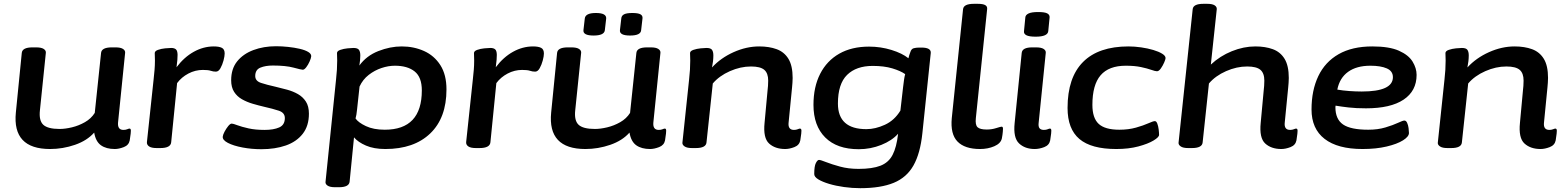

<svg xmlns="http://www.w3.org/2000/svg" viewBox="-20 -773 8186 1005"><path d="M242 7Q44 7 63 -184L94 -496Q97 -525 150 -525H169Q196 -525 208.5 -517Q221 -509 220 -497L189 -196Q183 -142 206.5 -120Q230 -98 292 -98Q321 -98 356.5 -106.5Q392 -115 424.5 -133.5Q457 -152 476 -182L509 -496Q512 -525 565 -525H585Q611 -525 623.5 -517Q636 -509 635 -497L598 -133Q594 -93 626 -93Q638 -93 646 -96.5Q654 -100 658 -100Q665 -100 665 -89Q665 -86 664 -73.5Q663 -61 659 -38Q654 -13 628 -3Q602 7 581 7Q536 7 508.5 -12.5Q481 -32 473 -79Q436 -37 372.5 -15Q309 7 242 7Z M800 2Q773 2 760.5 -6.5Q748 -15 749 -29L784 -357Q787 -384 789 -407.5Q791 -431 791 -456Q791 -467 790.5 -476Q790 -485 790 -495Q790 -506 807 -512Q824 -518 844.5 -520Q865 -522 876 -522Q892 -522 900.5 -515Q909 -508 909.5 -486.5Q910 -465 904 -421Q944 -474 994.5 -502Q1045 -530 1099 -530Q1127 -530 1141.5 -522.5Q1156 -515 1156 -493Q1156 -479 1150 -456.5Q1144 -434 1134 -416Q1124 -398 1110 -398Q1096 -398 1083 -402.5Q1070 -407 1042 -407Q1002 -407 966 -388Q930 -369 907 -338L876 -28Q873 2 819 2Z M1348 8Q1297 8 1249.5 -1Q1202 -10 1173 -25Q1144 -40 1146 -58Q1147 -68 1155.5 -84Q1164 -100 1174.5 -113Q1185 -126 1193 -126Q1200 -126 1222.5 -117.5Q1245 -109 1281 -101Q1317 -93 1365 -93Q1412 -93 1441.5 -106Q1471 -119 1471 -155Q1471 -183 1439.5 -193.5Q1408 -204 1363 -214Q1333 -221 1302.5 -230Q1272 -239 1246.5 -253.5Q1221 -268 1205.5 -292Q1190 -316 1190 -353Q1190 -413 1221.5 -452Q1253 -491 1306.5 -511Q1360 -531 1425 -531Q1455 -531 1488 -527.5Q1521 -524 1549 -517.5Q1577 -511 1593.5 -501Q1610 -491 1609 -478Q1608 -468 1600.5 -451Q1593 -434 1583 -421Q1573 -408 1565 -408Q1557 -408 1516.5 -419Q1476 -430 1408 -430Q1370 -430 1343 -419Q1316 -408 1316 -375Q1316 -349 1346.5 -339Q1377 -329 1422 -319Q1452 -312 1483 -303.5Q1514 -295 1539.5 -280.5Q1565 -266 1581 -241.5Q1597 -217 1597 -178Q1597 -114 1564.5 -72.5Q1532 -31 1476 -11.5Q1420 8 1348 8Z M1734 207Q1707 207 1694.5 198.5Q1682 190 1684 178L1739 -357Q1742 -384 1743.5 -407.5Q1745 -431 1745 -456Q1745 -467 1744.5 -476Q1744 -485 1744 -495Q1744 -506 1761.5 -512Q1779 -518 1799.5 -520Q1820 -522 1830 -522Q1852 -522 1859 -512Q1866 -502 1866 -483Q1866 -459 1861 -430Q1898 -481 1960 -505.5Q2022 -530 2083 -530Q2146 -530 2199.5 -506Q2253 -482 2285 -432Q2317 -382 2317 -305Q2317 -156 2232 -74.5Q2147 7 1997 7Q1937 7 1895.5 -11Q1854 -29 1833 -54L1810 178Q1807 207 1754 207ZM1994 -94Q2188 -94 2188 -300Q2188 -369 2150.5 -399Q2113 -429 2047 -429Q2013 -429 1977 -417Q1941 -405 1910 -381Q1879 -357 1862 -320L1849 -200Q1846 -169 1841 -153Q1855 -132 1895 -113Q1935 -94 1994 -94Z M2471 2Q2444 2 2431.5 -6.5Q2419 -15 2420 -29L2455 -357Q2458 -384 2460 -407.5Q2462 -431 2462 -456Q2462 -467 2461.5 -476Q2461 -485 2461 -495Q2461 -506 2478 -512Q2495 -518 2515.5 -520Q2536 -522 2547 -522Q2563 -522 2571.5 -515Q2580 -508 2580.5 -486.5Q2581 -465 2575 -421Q2615 -474 2665.5 -502Q2716 -530 2770 -530Q2798 -530 2812.5 -522.5Q2827 -515 2827 -493Q2827 -479 2821 -456.5Q2815 -434 2805 -416Q2795 -398 2781 -398Q2767 -398 2754 -402.5Q2741 -407 2713 -407Q2673 -407 2637 -388Q2601 -369 2578 -338L2547 -28Q2544 2 2490 2Z M3044 7Q2846 7 2865 -184L2896 -496Q2899 -525 2952 -525H2971Q2998 -525 3010.5 -517Q3023 -509 3022 -497L2991 -196Q2985 -142 3008.5 -120Q3032 -98 3094 -98Q3123 -98 3158.5 -106.5Q3194 -115 3226.5 -133.5Q3259 -152 3278 -182L3311 -496Q3314 -525 3367 -525H3387Q3413 -525 3425.5 -517Q3438 -509 3437 -497L3400 -133Q3396 -93 3428 -93Q3440 -93 3448 -96.5Q3456 -100 3460 -100Q3467 -100 3467 -89Q3467 -86 3466 -73.5Q3465 -61 3461 -38Q3456 -13 3430 -3Q3404 7 3383 7Q3338 7 3310.5 -12.5Q3283 -32 3275 -79Q3238 -37 3174.5 -15Q3111 7 3044 7ZM3278 -587Q3222 -587 3225 -615L3232 -676Q3233 -691 3246.5 -698Q3260 -705 3290 -705Q3320 -705 3332.5 -698Q3345 -691 3343 -676L3336 -615Q3334 -587 3278 -587ZM3087 -587Q3031 -587 3034 -615L3041 -676Q3044 -705 3099 -705Q3155 -705 3153 -676L3146 -615Q3143 -587 3087 -587Z M4090 7Q4037 7 4005.5 -22Q3974 -51 3982 -130L3998 -303Q3999 -313 4000 -323.5Q4001 -334 4001 -351Q4001 -390 3980.5 -407.5Q3960 -425 3911 -425Q3856 -425 3800.5 -400.5Q3745 -376 3711 -336L3678 -27Q3675 2 3622 2H3602Q3576 2 3563.5 -6.5Q3551 -15 3552 -26L3587 -357Q3590 -384 3591.5 -407.5Q3593 -431 3593 -456Q3593 -467 3592.5 -476Q3592 -485 3592 -495Q3592 -506 3609.5 -512Q3627 -518 3647.5 -520Q3668 -522 3678 -522Q3700 -522 3707 -512Q3714 -502 3714 -483Q3714 -454 3707 -420Q3753 -470 3820 -500Q3887 -530 3954 -530Q4006 -530 4045.5 -515.5Q4085 -501 4107 -465Q4129 -429 4129 -365Q4129 -352 4128 -340Q4127 -328 4126 -316L4108 -133Q4103 -93 4136 -93Q4147 -93 4155.5 -96.5Q4164 -100 4167 -100Q4175 -100 4175 -89Q4175 -86 4174 -73.5Q4173 -61 4169 -38Q4164 -13 4138 -3Q4112 7 4090 7Z M4483 212Q4441 212 4398 206Q4355 200 4320 189.5Q4285 179 4263.5 166Q4242 153 4242 138Q4242 97 4250.5 80.5Q4259 64 4267 64Q4275 64 4304 75.5Q4333 87 4377 99Q4421 111 4474 111Q4546 111 4588.5 94.5Q4631 78 4652 38Q4673 -2 4681 -73Q4649 -37 4593 -14.5Q4537 8 4475 8Q4361 8 4299.5 -53.5Q4238 -115 4238 -224Q4238 -318 4273 -386.5Q4308 -455 4373 -492Q4438 -529 4529 -529Q4590 -529 4646.5 -511.5Q4703 -494 4735 -468Q4739 -485 4745 -500Q4750 -517 4762.5 -520.5Q4775 -524 4793 -524H4803Q4854 -524 4852 -496L4808 -75Q4797 30 4761.5 93Q4726 156 4658 184Q4590 212 4483 212ZM4515 -97Q4562 -97 4612 -120Q4662 -143 4693 -194L4707 -316Q4710 -340 4712 -355Q4714 -370 4718 -385Q4694 -402 4651 -415Q4608 -428 4548 -428Q4462 -428 4414 -381Q4366 -334 4366 -231Q4366 -97 4515 -97Z M5110 7Q5030 7 4992 -32Q4954 -71 4962 -155L5021 -725Q5024 -753 5078 -753H5098Q5126 -753 5137.5 -746Q5149 -739 5147 -725L5088 -155Q5084 -119 5097 -107Q5110 -95 5145 -95Q5171 -95 5194.5 -102.5Q5218 -110 5223 -110Q5230 -110 5230 -99Q5230 -96 5229 -82.5Q5228 -69 5224 -48Q5218 -22 5184.5 -7.5Q5151 7 5110 7Z M5396 7Q5345 7 5314 -22.5Q5283 -52 5291 -129L5328 -496Q5331 -525 5383 -525H5403Q5430 -525 5442.5 -517Q5455 -509 5454 -497L5417 -133Q5414 -111 5421 -102Q5428 -93 5444 -93Q5456 -93 5464 -96.5Q5472 -100 5476 -100Q5483 -100 5483 -89Q5483 -86 5482 -73.5Q5481 -61 5477 -38Q5472 -13 5446 -3Q5420 7 5396 7ZM5401 -581Q5367 -581 5352.5 -588.5Q5338 -596 5340 -610L5347 -682Q5348 -695 5364 -702.5Q5380 -710 5414 -710Q5448 -710 5461.5 -703Q5475 -696 5474 -682L5467 -610Q5464 -581 5401 -581Z M5823 7Q5692 7 5630 -45.5Q5568 -98 5568 -208Q5568 -367 5649 -448.5Q5730 -530 5887 -530Q5919 -530 5953.5 -525Q5988 -520 6016.5 -511.5Q6045 -503 6063 -492Q6081 -481 6081 -469Q6081 -463 6074 -446.5Q6067 -430 6056.5 -415Q6046 -400 6036 -400Q6027 -400 6006 -407.5Q5985 -415 5952 -422Q5919 -429 5873 -429Q5784 -429 5741 -379Q5698 -329 5698 -224Q5698 -155 5731 -124.5Q5764 -94 5839 -94Q5887 -94 5926 -105Q5965 -116 5990.5 -127.5Q6016 -139 6025 -139Q6033 -139 6038 -125.5Q6043 -112 6045 -95Q6047 -78 6047 -67Q6047 -55 6018 -37.5Q5989 -20 5938.5 -6.5Q5888 7 5823 7Z M6687 7Q6634 7 6602.5 -22Q6571 -51 6579 -130L6595 -303Q6596 -313 6597 -323.5Q6598 -334 6598 -351Q6598 -390 6577.5 -407.5Q6557 -425 6508 -425Q6453 -425 6397.5 -400.5Q6342 -376 6308 -336L6275 -27Q6272 2 6219 2H6199Q6173 2 6160.5 -6.5Q6148 -15 6149 -26L6223 -725Q6226 -753 6279 -753H6299Q6326 -753 6338 -745Q6350 -737 6349 -725L6318 -435Q6366 -480 6428 -505Q6490 -530 6551 -530Q6603 -530 6642.5 -515.5Q6682 -501 6704 -465Q6726 -429 6726 -365Q6726 -352 6725 -340Q6724 -328 6723 -316L6705 -133Q6700 -93 6733 -93Q6744 -93 6752.5 -96.5Q6761 -100 6764 -100Q6772 -100 6772 -89Q6772 -86 6771 -73.5Q6770 -61 6766 -38Q6761 -13 6735 -3Q6709 7 6687 7Z M7112 7Q6982 7 6913.5 -46Q6845 -99 6845 -200Q6845 -300 6880.5 -374.5Q6916 -449 6987 -489.5Q7058 -530 7163 -530Q7252 -530 7302.5 -507.5Q7353 -485 7374 -450.5Q7395 -416 7395 -381Q7395 -297 7327 -251.5Q7259 -206 7130 -206Q7078 -206 7039 -210.5Q7000 -215 6971 -220Q6970 -217 6970 -212Q6970 -149 7010 -121.5Q7050 -94 7142 -94Q7192 -94 7232 -106Q7272 -118 7297.5 -130Q7323 -142 7331 -142Q7340 -142 7345.5 -130Q7351 -118 7353 -102.5Q7355 -87 7355 -77Q7355 -58 7324 -38.5Q7293 -19 7238 -6Q7183 7 7112 7ZM7108 -294Q7271 -294 7271 -369Q7271 -401 7239 -415Q7207 -429 7153 -429Q7081 -429 7036.5 -397Q6992 -365 6980 -304Q7008 -299 7042.5 -296.5Q7077 -294 7108 -294Z M8044 7Q7991 7 7959.5 -22Q7928 -51 7936 -130L7952 -303Q7953 -313 7954 -323.5Q7955 -334 7955 -351Q7955 -390 7934.5 -407.5Q7914 -425 7865 -425Q7810 -425 7754.5 -400.5Q7699 -376 7665 -336L7632 -27Q7629 2 7576 2H7556Q7530 2 7517.5 -6.5Q7505 -15 7506 -26L7541 -357Q7544 -384 7545.5 -407.5Q7547 -431 7547 -456Q7547 -467 7546.5 -476Q7546 -485 7546 -495Q7546 -506 7563.5 -512Q7581 -518 7601.5 -520Q7622 -522 7632 -522Q7654 -522 7661 -512Q7668 -502 7668 -483Q7668 -454 7661 -420Q7707 -470 7774 -500Q7841 -530 7908 -530Q7960 -530 7999.5 -515.5Q8039 -501 8061 -465Q8083 -429 8083 -365Q8083 -352 8082 -340Q8081 -328 8080 -316L8062 -133Q8057 -93 8090 -93Q8101 -93 8109.5 -96.5Q8118 -100 8121 -100Q8129 -100 8129 -89Q8129 -86 8128 -73.5Q8127 -61 8123 -38Q8118 -13 8092 -3Q8066 7 8044 7Z"/></svg>

Font: Asap Expanded Expanded SemiBold
Style: Italic
Weight: 600
Width: 7
Italic angle: -6°
Designer: Pablo Cosgaya
Foundry: Omnibus-Type
Version: Version 3.001; ttfautohint (v1.8.4.7-5d5b)